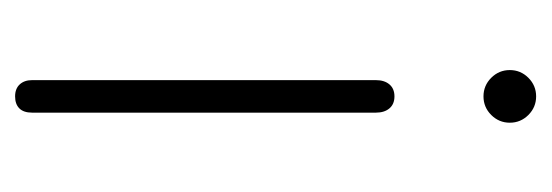

<svg xmlns="http://www.w3.org/2000/svg" viewBox="-252 -458 713 248"><g transform="rotate(90 104.0 -333.5)"><path d="M83 -19V-463Q83 -474 88.5 -480.5Q94 -487 104 -487Q114 -487 119.5 -480.5Q125 -474 125 -463V-19Q125 -8 119.5 -2.5Q114 3 104 3Q94 3 88.5 -3Q83 -9 83 -19ZM70 -636Q70 -650 80 -660Q90 -670 104 -670Q118 -670 128 -660Q138 -650 138 -636Q138 -622 128 -612Q118 -602 104 -602Q90 -602 80 -612Q70 -622 70 -636Z"/></g></svg>

Font: SN Pro Thin
Style: Regular
Weight: 200
Designer: Tobias Whetton
Foundry: Supernotes
Version: Version 1.003;Glyphs 3.3 (3324)